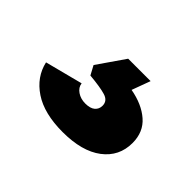

<svg xmlns="http://www.w3.org/2000/svg" viewBox="-67 -159 557 557"><g transform="rotate(45 211.5 119.5)"><path d="M217 262Q141 262 96 232Q51 202 40 153L156 123Q158 138 172 147.5Q186 157 205 157Q225 157 235 148.5Q245 140 245 126Q245 106 223.5 99.5Q202 93 158 89L143 61L201 -23H293L272 34Q322 43 352.5 69.5Q383 96 383 141Q383 196 339.5 229Q296 262 217 262Z"/></g></svg>

Font: Mona Sans Expanded Black
Style: Regular
Weight: 900
Width: 7
Designer: Deni Anggara
Foundry: GitHub
Version: Version 2.000